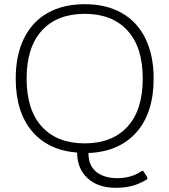

<svg xmlns="http://www.w3.org/2000/svg" viewBox="-20 -715 808 916"><path d="M348 13Q209 2 132 -90Q55 -182 55 -340Q55 -451 94 -531Q133 -611 207 -653Q281 -695 384 -695Q487 -695 561 -653Q635 -611 674 -531Q713 -451 713 -340Q713 -177 631 -84Q549 9 402 15Q402 75 439.5 105Q477 135 540 135Q605 135 653 103Q657 100 660 100Q664 100 667 106L681 128Q683 131 683 135Q683 141 676 144Q641 164 607.5 172.5Q574 181 532 181Q447 181 397.5 135Q348 89 348 13ZM661 -340Q661 -490 588 -569.5Q515 -649 384 -649Q253 -649 180 -569.5Q107 -490 107 -340Q107 -190 180 -110.5Q253 -31 384 -31Q515 -31 588 -110.5Q661 -190 661 -340Z"/></svg>

Font: Mitr ExtraLight
Style: Regular
Weight: 250
Designer: Thanarat Vachiruckul
Foundry: Cadson Demak Co.,Ltd.
Version: Version 1.000